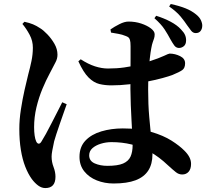

<svg xmlns="http://www.w3.org/2000/svg" viewBox="-20 -872 1040 957"><path d="M870.9 -632.9Q857 -633.9 848.6 -645.5Q840.2 -657 829.4 -676.1Q817.5 -699 800.6 -725.1Q783.7 -751.2 749.7 -781.2L758.4 -793.4Q797.8 -781.1 830.2 -763.9Q862.7 -746.6 881.6 -726Q896.7 -710.6 902.4 -697.3Q908 -684 907.5 -669.7Q907.2 -650.7 896.1 -641.7Q885 -632.7 870.9 -632.9ZM546 42.6Q501.3 42.6 462.5 27.2Q423.7 11.8 399.9 -18.1Q376.2 -47.9 376.2 -90.4Q376.2 -139.9 405.9 -171.2Q435.6 -202.5 485.2 -217.2Q534.8 -231.9 591.9 -231.9Q675.2 -231.9 734.7 -214.3Q794.3 -196.7 834.8 -171.1Q875.2 -145.5 899.1 -121.1Q915.3 -105.2 923.8 -88.9Q932.3 -72.6 932.3 -55.2Q932.3 -29.9 920.3 -16.1Q908.3 -2.3 888.1 -2.3Q871 -2.3 856.5 -13.9Q841.9 -25.5 816.6 -48.6Q772.9 -90.1 728 -115.2Q683.2 -140.3 635.7 -152Q588.2 -163.6 535.9 -163.6Q508.3 -163.6 482.7 -155.7Q457 -147.8 440.7 -133.4Q424.5 -118.9 424.5 -97.6Q424.5 -69.6 452.2 -57.5Q479.9 -45.4 515.5 -45.4Q566.7 -45.4 593.4 -56.9Q620.2 -68.5 630.7 -91.5Q641.1 -114.6 641.1 -149.3Q641.1 -168.2 639.5 -199.2Q637.9 -230.2 635.7 -268.7Q633.6 -307.3 631.9 -348.8Q630.3 -390.3 630 -428.7Q630 -467 630.4 -509.2Q630.8 -551.4 630.8 -587.2Q630.8 -622.9 630.8 -641.1Q630.8 -663 627.8 -672.6Q624.9 -682.2 619.7 -686.1Q614.5 -689.9 605.3 -693.1Q589.4 -699.8 570.4 -703.2Q551.4 -706.7 533.4 -709.6L530.6 -725.3Q549.7 -738.8 575.2 -751.6Q600.6 -764.5 620.7 -764.5Q654.5 -764.5 684.1 -754.6Q713.7 -744.7 732.3 -730.3Q750.9 -715.9 750.9 -701.2Q750.9 -689.3 748 -680.7Q745.2 -672.1 741.3 -661.4Q737.4 -650.6 734.2 -632.4Q730.4 -613.5 726.7 -580.7Q723.1 -547.9 720.7 -507.9Q718.4 -468 718.4 -427Q718.4 -350.7 723.8 -290Q729.1 -229.3 734.5 -182.8Q739.9 -136.4 739.9 -102.1Q739.9 -54.9 719.3 -22.4Q698.6 10.1 656 26.4Q613.3 42.6 546 42.6ZM205.9 65.4Q187.6 65.4 170.4 52.9Q153.3 40.3 138.4 20.2Q120.1 -5.1 105.9 -41.3Q91.7 -77.5 84 -124.9Q76.3 -172.2 76.3 -229.4Q76.3 -275.7 84.2 -326.7Q92.1 -377.8 102.5 -423.9Q112.9 -470 120.5 -500Q130.5 -536.7 137 -568.6Q143.6 -600.4 143.8 -633.8Q144.1 -668 127.6 -698.8Q111.1 -729.6 91.6 -752.7L101.8 -763.5Q126.8 -758 144.4 -750.8Q161.9 -743.6 180.5 -731.1Q195.8 -721.9 216 -700.9Q236.2 -679.9 251.4 -653.6Q266.5 -627.2 266.5 -599.5Q266.5 -578.9 255.8 -559.8Q245.1 -540.6 227.5 -505.5Q209.8 -472.9 191.6 -429.6Q173.5 -386.3 161.7 -337.2Q150 -288.2 150 -238.1Q150 -214.7 152.7 -196.3Q155.4 -177.9 160.3 -167.4Q165.3 -156.5 172.6 -155.9Q180 -155.3 186.7 -166.7Q195.4 -180.2 209 -204.9Q222.6 -229.7 237.5 -259Q252.4 -288.3 266.6 -315.8Q280.8 -343.3 290.3 -362.3L312.4 -352.5Q305.4 -332.1 296 -305.9Q286.7 -279.8 277.6 -253.2Q268.6 -226.5 261 -204.1Q253.4 -181.7 249.9 -167.7Q243.6 -138 240.4 -120.5Q237.2 -103 237.2 -91.5Q237.2 -64.7 246.9 -39.6Q256.5 -14.6 256.5 8.9Q256.5 65.4 205.9 65.4ZM535.3 -446.5Q503.1 -446.5 475.1 -453.3Q447.1 -460.2 421.4 -485.7Q395.7 -511.3 370.6 -566.4L382.3 -576.5Q419.5 -552.3 453.3 -541.4Q487.2 -530.5 518.2 -530.5Q562 -530.5 599.1 -535.8Q636.2 -541 666.9 -549.2Q697.5 -557.4 720.6 -564.9Q774.3 -582.5 797.5 -593.7Q820.8 -604.9 825.6 -604.9Q852.6 -604.7 877.6 -592.3Q902.6 -580 902.6 -556.6Q902.6 -532.7 888.4 -522.6Q874.1 -512.6 839.5 -498.3Q822.9 -492 790 -482.9Q757.1 -473.8 714.5 -465.6Q671.9 -457.5 625.7 -452Q579.5 -446.5 535.3 -446.5ZM954.9 -707.1Q942.2 -707.4 933.1 -718.5Q924 -729.7 912.4 -746.5Q900.7 -764.6 880.7 -789Q860.6 -813.5 823.1 -839.8L831.1 -852Q874.9 -842.5 905 -830.4Q935.2 -818.3 957.3 -800.1Q974.6 -786.3 981.6 -770.8Q988.6 -755.3 988.1 -743.2Q987.8 -727.8 979.5 -717.3Q971.2 -706.8 954.9 -707.1Z"/></svg>

Font: Noto Serif KR ExtraLight
Style: Regular
Weight: 200
Designer: Ryoko NISHIZUKA 西塚涼子 (kana & ideographs); Frank Grießhammer (Latin, Greek & Cyrillic); Wenlong ZHANG 张文龙 (bopomofo); San
Foundry: Adobe
Version: Version 2.002-H1;hotconv 1.1.0;makeotfexe 2.6.0